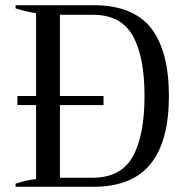

<svg xmlns="http://www.w3.org/2000/svg" viewBox="-20 -720 709 740"><path d="M562 -612C515 -671 441 -700 340 -700C340 -700 40 -700 40 -700C40 -700 40 -688 40 -688C67 -679 94 -673 119 -669C119 -669 119 -350 119 -350C119 -350 47 -350 47 -350C47 -350 47 -315 47 -315C47 -315 119 -315 119 -315C119 -315 119 -30 119 -30C92 -27 66 -21 40 -12C40 -12 40 0 40 0C40 0 339 0 339 0C440 0 514 -30 561 -89C608 -148 631 -235 631 -350C631 -465 608 -553 562 -612ZM492 -117C461 -62 410 -35 337 -35C337 -35 211 -35 211 -35C211 -35 211 -315 211 -315C211 -315 379 -315 379 -315C379 -315 379 -350 379 -350C379 -350 211 -350 211 -350C211 -350 211 -663 211 -663C211 -663 339 -663 339 -663C410 -663 461 -636 492 -582C522 -528 537 -451 537 -350C537 -249 522 -171 492 -117Z"/></svg>

Font: BUSH 25 TRIRONG 0515 A
Style: Regular
Weight: 400
Designer: Katatrad Team
Foundry: CadsonDemak